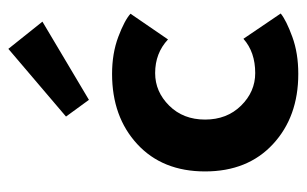

<svg xmlns="http://www.w3.org/2000/svg" viewBox="-154 -550 716 448"><g transform="rotate(-90 204.0 -326.0)"><path d="M195 -476.5 156 -530 314 -664.5 377.5 -585ZM257.5 -88.5Q306.5 -88.5 337.5 -116L396.5 -29Q380.5 -16 342.2 -2Q304 12 255.5 12Q155.5 12 91.8 -47Q28 -106 28 -205.5Q28 -305 91.8 -363.8Q155.5 -422.5 255.5 -422.5Q303.5 -422.5 342 -408Q380.5 -393.5 396 -379.5L336 -292Q304 -322 257.5 -322Q214 -322 181.5 -289.2Q149 -256.5 149 -205.5Q149 -154.5 181.5 -121.5Q214 -88.5 257.5 -88.5Z"/></g></svg>

Font: League Spartan SemiBold
Style: Regular
Weight: 600
Foundry: The League of Moveable Type
Version: Version 2.002